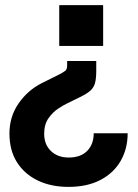

<svg xmlns="http://www.w3.org/2000/svg" viewBox="-20 -579 540 752"><path d="M212 -399V-559H384V-399ZM248 153Q180 153 128 128Q76 103 46.5 56.5Q17 10 17 -56Q17 -122 52.5 -173.5Q88 -225 143 -253L215 -289Q230 -297 236.5 -302.5Q243 -308 243 -324V-340H357V-302Q357 -273 352.5 -255Q348 -237 334.5 -224.5Q321 -212 294 -199L243 -174Q230 -168 208.5 -154Q187 -140 170 -116Q153 -92 153 -55Q153 -13 179.5 12.5Q206 38 249 38Q296 38 321.5 12Q347 -14 347 -57H480Q480 3 453 50.5Q426 98 374 125.5Q322 153 248 153Z"/></svg>

Font: Host Grotesk ExtraBold
Style: Regular
Weight: 800
Designer: Doğukan Karapınar
Foundry: Element Type
Version: Version 1.003; ttfautohint (v1.8.4.7-5d5b)